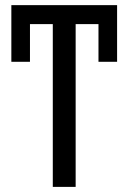

<svg xmlns="http://www.w3.org/2000/svg" viewBox="-20 -731 503 751"><path d="M438 -489.3H365.2V-636.7H275.9V0H186.5V-636.7H97.2V-489.3H24.4V-710.9H438Z"/></svg>

Font: Roboto
Style: Regular
Weight: 400
Designer: Google
Version: Version 2.001047; 2015